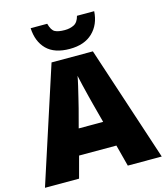

<svg xmlns="http://www.w3.org/2000/svg" viewBox="-135 -1050 996 1153"><g transform="rotate(-15 363.0 -474.0)"><path d="M515 0 480 -134H248L212 0H0L233 -717H490L726 0ZM409 -409Q404 -428 395 -463.5Q386 -499 377 -537Q368 -575 363 -599Q359 -575 350.5 -539Q342 -503 333.5 -468Q325 -433 319 -409L288 -292H440ZM560 -948Q555 -866 503.5 -816.5Q452 -767 361 -767Q266 -767 217.5 -815.5Q169 -864 165 -948H268Q279 -906 299.5 -895Q320 -884 361 -884Q393 -884 418 -896.5Q443 -909 453 -948Z"/></g></svg>

Font: Noto Sans Khmer UI Black
Style: Regular
Weight: 900
Designer: Danh Hong and the Monotype Design Team
Foundry: Monotype Imaging Inc.
Version: Version 2.002; ttfautohint (v1.8.4.7-5d5b)